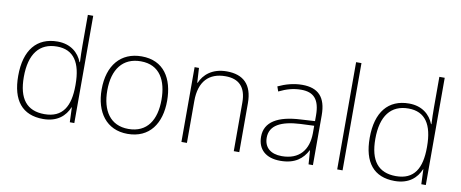

<svg xmlns="http://www.w3.org/2000/svg" viewBox="-67 -1045 3214 1340"><g transform="rotate(10 1540.5 -375.0)"><path d="M281 10C382 10 437 -42 463 -105H465L469 0H501V-760H463V-544C463 -506 464 -464 466 -425H463C438 -489 381 -540 288 -540C141 -540 58 -440 58 -257C58 -83 133 10 281 10ZM284 -25C158 -25 98 -103 98 -256C98 -420 166 -505 290 -505C409 -505 463 -421 463 -266V-260C463 -111 413 -25 284 -25Z M1112 -265C1112 -423 1041 -540 884 -540C736 -540 648 -435 648 -265C648 -104 729 10 879 10C1035 10 1112 -105 1112 -265ZM688 -265C688 -415 757 -505 884 -505C1019 -505 1072 -401 1072 -265C1072 -124 1013 -25 879 -25C750 -25 688 -122 688 -265Z M1487 -540C1384 -540 1325 -486 1300 -426H1297L1291 -530H1260V0H1299V-297C1299 -437 1368 -505 1484 -505C1578 -505 1631 -455 1631 -345V0H1670V-347C1670 -479 1604 -540 1487 -540Z M2022 -539C1961 -539 1903 -522 1852 -498L1864 -464C1919 -491 1967 -504 2021 -504C2109 -504 2153 -459 2153 -345V-305L2053 -299C1892 -291 1801 -238 1801 -133C1801 -44 1858 10 1962 10C2067 10 2120 -37 2152 -98H2154L2161 0H2192V-353C2192 -482 2135 -539 2022 -539ZM2057 -268 2153 -272V-219C2152 -101 2091 -24 1966 -24C1887 -24 1841 -64 1841 -133C1841 -221 1921 -261 2057 -268Z M2402 0V-760H2364V0Z M2772 10C2873 10 2928 -42 2954 -105H2956L2960 0H2992V-760H2954V-544C2954 -506 2955 -464 2957 -425H2954C2929 -489 2872 -540 2779 -540C2632 -540 2549 -440 2549 -257C2549 -83 2624 10 2772 10ZM2775 -25C2649 -25 2589 -103 2589 -256C2589 -420 2657 -505 2781 -505C2900 -505 2954 -421 2954 -266V-260C2954 -111 2904 -25 2775 -25Z"/></g></svg>

Font: Noto Sans Arabic ExtLt
Style: Regular
Weight: 200
Designer: Monotype Design Team, Nadine Chahine, Nizar Qandah and Khaled Hosny
Foundry: Monotype Imaging Inc.
Version: Version 2.012